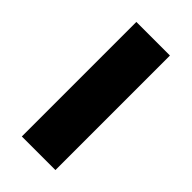

<svg xmlns="http://www.w3.org/2000/svg" viewBox="-207 -719 780 780"><g transform="rotate(45 182.5 -329.0)"><path d="M86 0V-658H279V0Z"/></g></svg>

Font: Ysabeau Office Black
Style: Regular
Weight: 900
Designer: Christian Thalmann (Catharsis Fonts)
Version: Version 2.001;gftools[0.9.30]; featfreeze: tnum,lnum,ss02